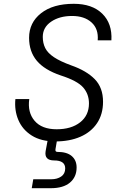

<svg xmlns="http://www.w3.org/2000/svg" viewBox="-20 -732 640 1010"><path d="M271 12Q196 12 147 -19Q98 -50 76.5 -101Q55 -152 61 -211H134Q124 -141 162 -96.5Q200 -52 278 -52Q355 -52 401.5 -88.5Q448 -125 448 -188Q448 -237 417.5 -272Q387 -307 300 -335Q214 -364 173.5 -412.5Q133 -461 133 -533Q133 -613 196 -662.5Q259 -712 368 -712Q465 -712 518 -660Q571 -608 566 -520H494Q499 -580 461.5 -614Q424 -648 359 -648Q293 -648 249 -618Q205 -588 205 -538Q205 -505 218 -479Q231 -453 264 -431Q297 -409 355 -388Q435 -360 478.5 -315.5Q522 -271 522 -197Q522 -131 490.5 -84Q459 -37 402.5 -12.5Q346 12 271 12ZM147 258 155 211H250Q281 211 302 196.5Q323 182 323 154Q323 112 265 112Q212 112 220 63L233 -7H282L272 52Q269 67 282 67Q332 67 357.5 89Q383 111 383 149Q383 199 348 228.5Q313 258 247 258Z"/></svg>

Font: DM Mono Light
Style: Italic
Weight: 300
Italic angle: -10°
Designer: Colophon Foundry
Foundry: Colophon Foundry
Version: Version 1.000; ttfautohint (v1.8.2.53-6de2)